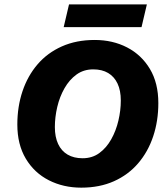

<svg xmlns="http://www.w3.org/2000/svg" viewBox="-20 -854 772 884"><path d="M354.2 10Q271.8 10 204.8 -24.1Q137.8 -58.2 98.8 -123.5Q59.8 -188.8 59.8 -280.6Q59.8 -363 83.6 -433.9Q107.4 -504.8 152.9 -557.8Q198.4 -610.8 264.9 -640.4Q331.4 -670 415.8 -670Q498.8 -670 565.1 -635.7Q631.4 -601.4 670.2 -536.6Q709 -471.8 709 -379.4Q709 -297.4 685.4 -226.5Q661.8 -155.6 616.3 -102.4Q570.8 -49.2 504.7 -19.6Q438.6 10 354.2 10ZM360.2 -125.4Q404.6 -125.4 437.3 -149.3Q470 -173.2 492.1 -212.6Q514.2 -252 525.2 -298.9Q536.2 -345.8 536.2 -391.2Q536.2 -437.4 521.1 -469.3Q506 -501.2 477.9 -517.9Q449.8 -534.6 409.4 -534.6Q365 -534.6 332.1 -510.7Q299.2 -486.8 276.9 -447.6Q254.6 -408.4 243.6 -361.5Q232.6 -314.6 232.6 -268.8Q232.6 -223.2 247.7 -191Q262.8 -158.8 291.4 -142.1Q320 -125.4 360.2 -125.4ZM656.2 -833.8 631.6 -729H273.2L297.8 -833.8Z"/></svg>

Font: Work Sans
Style: Italic
Weight: 400
Italic angle: -13°
Designer: Wei Huang
Foundry: Wei Huang
Version: Version 2.012